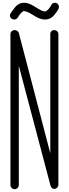

<svg xmlns="http://www.w3.org/2000/svg" viewBox="-20 -1370 494 1378"><path d="M243 -1314C217 -1330 189 -1350 153 -1350C147 -1350 141 -1350 133 -1348C93 -1338 75 -1298 57 -1276C55 -1272 51 -1264 51 -1260C51 -1244 65 -1230 81 -1230C107 -1230 107 -1248 125 -1270C135 -1282 147 -1290 147 -1290H153C167 -1290 185 -1282 211 -1266C237 -1250 267 -1230 303 -1230C309 -1230 315 -1230 323 -1232C361 -1240 385 -1282 399 -1304C401 -1308 403 -1316 403 -1320C403 -1336 391 -1350 375 -1350C349 -1350 351 -1332 333 -1310C323 -1298 309 -1288 309 -1288H303C287 -1288 269 -1298 243 -1314ZM369 -1154C353 -1154 341 -1142 341 -1126V-270L115 -1134C111 -1146 97 -1154 85 -1154C69 -1154 55 -1142 55 -1126V-44V-42C55 -26 69 -12 85 -12C101 -12 115 -26 115 -42V-44V-898L343 -36C347 -24 357 -14 369 -14C385 -14 399 -28 399 -44V-1126C399 -1142 385 -1154 369 -1154Z"/></svg>

Font: bauhaus_2017
Style: _regular
Weight: 400
Version: Version 1.0